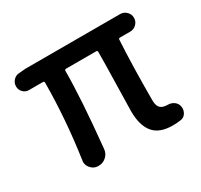

<svg xmlns="http://www.w3.org/2000/svg" viewBox="-123 -709 921 879"><g transform="rotate(-30 338.0 -269.0)"><path d="M557.6 12.7Q487.3 12.7 455.6 -25.9Q423.8 -64.5 423.8 -139.6Q423.8 -163.1 426.8 -277.3Q429.7 -391.6 429.7 -449.2Q429.7 -457 422.9 -457H263.7Q255.9 -457 255.9 -449.2Q255.9 -305.7 230.5 -51.8Q228.5 -27.3 210 -11.7Q193.4 2.9 170.9 2.9Q168.9 2.9 167 2.9Q143.6 2 128.9 -16.6Q117.2 -30.3 117.2 -48.8Q117.2 -52.7 118.2 -56.6Q147.5 -256.8 148.4 -449.2Q148.4 -457 140.6 -457H67.4Q49.8 -457 37.1 -469.7Q24.4 -482.4 24.4 -501Q24.4 -518.6 36.6 -532.2Q48.8 -545.9 67.4 -546.9L102.5 -549.8H602.5Q622.1 -549.8 635.7 -536.1Q649.4 -522.5 649.4 -503.4Q649.4 -484.4 635.7 -470.7Q622.1 -457 602.5 -457H547.9Q541 -457 541 -449.2Q533.2 -317.4 533.2 -133.8Q533.2 -105.5 545.4 -93.3Q557.6 -81.1 584 -81.1Q602.5 -81.1 616.7 -70.8Q630.9 -60.5 633.8 -43Q634.8 -38.1 634.8 -34.2Q634.8 -20.5 627 -7.8Q617.2 7.8 598.6 9.8Q579.1 12.7 557.6 12.7Z"/></g></svg>

Font: Gen Jyuu Gothic P Medium
Style: Regular
Weight: 500
Designer: [Source Han Sans]
Ryoko NISHIZUKA  (kana & ideographs); Paul D. Hunt (Latin, Greek & Cyrillic); Wenlong ZHANG  (bopomofo
Version: Version 1.002.20150607